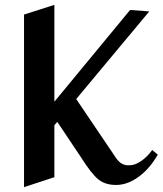

<svg xmlns="http://www.w3.org/2000/svg" viewBox="-20 -753 670 791"><path d="M630 -116Q597 -58 551 -24.5Q505 9 458 9Q413 9 384.5 -14.5Q356 -38 315 -103L216 -251L204 -237V-23L79 18V-693L204 -733V-334L516 -712L595 -706L294 -345L448 -117Q463 -92 477.5 -81.5Q492 -71 513 -72Q536 -72 561.5 -89.5Q587 -107 607 -135Z"/></svg>

Font: Amita
Style: Bold
Weight: 700
Designer: Eduardo Rodriguez Tunni, Modular Infotech, Brian J. Bonislawsky
Foundry: Eduardo Rodriguez Tunni, Modular Infotech, Brian J. Bonislawsky
Version: Version 1.003